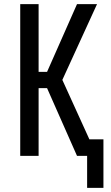

<svg xmlns="http://www.w3.org/2000/svg" viewBox="-20 -755 540 930"><path d="M402 155V0H353L208 -328H167V0H78V-735H167V-407H208L353 -735H450L282 -368L413 -80H481V155Z"/></svg>

Font: Iosevka Custom Medium
Style: Regular
Weight: 500
Monospace: yes
Designer: Belleve Invis
Foundry: Belleve Invis
Version: Version 32.5.0; ttfautohint (v1.8.4)